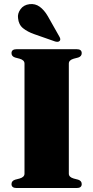

<svg xmlns="http://www.w3.org/2000/svg" viewBox="-20 -948 470 968"><path d="M327 -72.5Q327 -55 351.5 -48L374.5 -42Q392 -36 392 -20Q392 0 366.5 0H64Q38 0 38 -20Q38 -36 56 -42L79 -48Q103.5 -55 103.5 -72.5V-627.5Q103.5 -645 79 -652L56 -658Q38 -664 38 -680Q38 -700 64 -700H366.5Q392 -700 392 -680Q392 -664 374.5 -658L351.5 -652Q327 -645 327 -627.5ZM221 -866.5 279 -764Q287.5 -750 281.5 -742.5Q277.5 -737.5 270.5 -737.2Q263.5 -737 257.5 -739L152 -776Q119 -787.5 96.5 -805.5Q74 -823.5 71 -856.5Q67.5 -879 83.2 -901.2Q99 -923.5 129 -927Q157.5 -930.5 180.2 -914Q203 -897.5 221 -866.5Z"/></svg>

Font: Fraunces 72pt S000 Black
Style: Regular
Weight: 900
Version: Version 1.000; ttfautohint (v1.8.3)